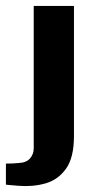

<svg xmlns="http://www.w3.org/2000/svg" viewBox="-83 -515 297 649"><path d="M-21 113Q-29 112 -44 111Q-59 110 -63 109V38Q-54 38 -40.5 37.5Q-27 37 -20 36Q6 35 18.5 20.5Q31 6 31 -14V-495H167V-55Q167 18 140 55.5Q113 93 70.5 105Q28 117 -21 113Z"/></svg>

Font: Alumni Sans Thin ExtraBold
Style: Regular
Weight: 800
Version: Version 1.018